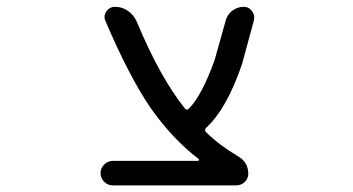

<svg xmlns="http://www.w3.org/2000/svg" viewBox="-20 -567 1040 566"><path d="M563.5 -92.8Q565.4 -92.8 566.4 -95.2Q567.4 -97.7 565.4 -98.6Q489.3 -156.2 423.8 -249Q359.4 -343.8 291 -504.9Q284.2 -519.5 293.5 -533.2Q302.7 -546.9 319.3 -546.9Q339.8 -546.9 356.9 -535.2Q374 -523.4 382.8 -503.9Q451.2 -339.8 524.4 -248Q530.3 -240.2 537.1 -247.1Q574.2 -284.2 612.3 -388.7L645.5 -506.8Q650.4 -524.4 665 -535.6Q679.7 -546.9 698.2 -546.9Q713.9 -546.9 722.7 -534.2Q729.5 -525.4 729.5 -515.6Q729.5 -511.7 728.5 -506.8L693.4 -377.9Q648.4 -246.1 587.9 -190.4Q581.1 -183.6 587.9 -176.8Q627 -138.7 681.6 -106.4Q711.9 -88.9 711.9 -54.7Q711.9 -41 701.7 -30.8Q691.4 -20.5 676.8 -20.5H312.5Q297.9 -20.5 287.1 -31.2Q276.4 -42 276.4 -56.6Q276.4 -71.3 287.1 -82Q297.9 -92.8 312.5 -92.8Z"/></svg>

Font: Rounded-X Mgen+ 2m regular
Style: Regular
Weight: 400
Designer: [Source Han Sans]
Ryoko NISHIZUKA  (kana & ideographs); Paul D. Hunt (Latin, Greek & Cyrillic); Wenlong ZHANG  (bopomofo
Version: Version 1.059.20150602